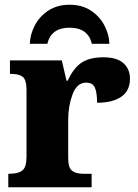

<svg xmlns="http://www.w3.org/2000/svg" viewBox="-20 -791 584 811"><path d="M15 -57H19Q57 -57 74.5 -71Q92 -85 92 -129V-411Q92 -453 76.5 -466Q61 -479 25 -479H22V-536H241L261 -450H266Q290 -503 324 -526Q358 -549 417 -549Q473 -549 501 -524.5Q529 -500 529 -458Q529 -408 492.5 -382.5Q456 -357 390 -357Q390 -401 380.5 -421.5Q371 -442 344 -442Q305 -442 286.5 -392.5Q268 -343 268 -285V-124Q268 -83 284 -70Q300 -57 333 -57H367V0H15ZM274 -771Q326 -771 363.5 -746.5Q401 -722 421 -683.5Q441 -645 442 -606H368Q352 -674 274 -674Q196 -674 180 -606H106Q107 -645 127 -683.5Q147 -722 184.5 -746.5Q222 -771 274 -771Z"/></svg>

Font: Noto Serif ExtraBold
Style: Regular
Weight: 800
Designer: Monotype Design Team
Foundry: Monotype Imaging Inc.
Version: Version 1.001